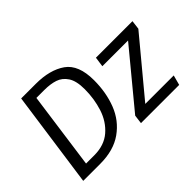

<svg xmlns="http://www.w3.org/2000/svg" viewBox="-116 -990 1293 1293"><g transform="rotate(-45 530.0 -344.0)"><path d="M596 -428Q596 -311 558.5 -214.5Q521 -118 438 -59Q355 0 226 0H65L162 -688H301Q435 -688 515.5 -631.5Q596 -575 596 -428ZM237 -618 161 -69H239Q335 -69 395.5 -121.5Q456 -174 482.5 -256Q509 -338 509 -430Q509 -508 482 -549Q455 -590 412.5 -604Q370 -618 312 -618ZM1052 -462 727 -71H998L979 0H615L623 -63L947 -455H702L712 -526H1060Z"/></g></svg>

Font: Fira Sans Book
Style: Italic
Weight: 350
Italic angle: -8°
Designer: bBox Type GmbH & Carrois Corporate GbR & Edenspiekermann AG
Foundry: bBox Type GmbH & Carrois Corporate GbR & Edenspiekermann AG
Version: Version 4.301